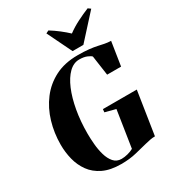

<svg xmlns="http://www.w3.org/2000/svg" viewBox="-232 -1121 1148 1264"><g transform="rotate(-30 342.0 -489.0)"><path d="M313.5 11.5Q231.5 11.5 176.8 -15Q122 -41.5 90 -86Q58 -130.5 44.2 -185.5Q30.5 -240.5 30.5 -298Q30.5 -386.5 54.8 -468.2Q79 -550 127.8 -614.2Q176.5 -678.5 249.5 -715.8Q322.5 -753 420.5 -753Q472.5 -753 507.8 -749Q543 -745 567.5 -739.5Q592 -734 612.5 -730Q624 -728 635.5 -726.5Q647 -725 660 -725L632 -545H526L504.5 -695Q498 -703.5 474.5 -713.5Q451 -723.5 416 -723.5Q373 -723.5 337.2 -688.5Q301.5 -653.5 275.2 -591.5Q249 -529.5 234.5 -447.8Q220 -366 220 -273Q220 -236.5 223.8 -192.5Q227.5 -148.5 239 -108.5Q250.5 -68.5 272.8 -42.8Q295 -17 332 -17Q354.5 -17 379.5 -23.5Q404.5 -30 423 -40.5L466 -318.5L386 -339.5L388.5 -362.5H646L595.5 -36Q577 -36 558.5 -32.5Q540 -29 520.5 -24Q479.5 -14 428.8 -1.2Q378 11.5 313.5 11.5ZM406.5 -793 315.5 -980 336.5 -990.5Q371.5 -969 403.5 -944Q435.5 -919 460.5 -895.5Q498 -923.5 544.5 -947Q591 -970.5 633 -987.5L652.5 -973.5L488.5 -793Z"/></g></svg>

Font: Merriweather 144pt Black
Style: Italic
Weight: 900
Italic angle: -7.8°
Version: Version 2.101